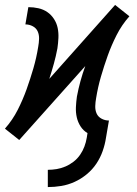

<svg xmlns="http://www.w3.org/2000/svg" viewBox="-35 -559 555 779"><path d="M159 200V130Q177 130 195 127Q213 124 230.5 116.5Q248 109 263.5 97Q279 85 290 69Q301 53 307.5 35.5Q314 18 317 0L320 -19Q303 -29 292 -46Q281 -63 276.5 -83Q272 -103 273 -124.5Q274 -146 277 -167Q283 -199 291.5 -230Q300 -261 311 -291L43 9L14 -14L-15 -37Q16 -72 37 -113.5Q58 -155 73 -197Q88 -239 100.5 -282Q113 -325 120 -369Q123 -385 123.5 -401.5Q124 -418 118 -431.5Q112 -445 98 -452.5Q84 -460 68 -460L80 -530Q101 -530 121 -525.5Q141 -521 157 -510Q173 -499 184 -482Q195 -465 199 -445.5Q203 -426 202 -405Q201 -384 198 -363Q192 -331 183.5 -300.5Q175 -270 165 -239L432 -539L461 -516L490 -493Q459 -458 438 -416.5Q417 -375 402 -333Q387 -291 374.5 -248Q362 -205 355 -161Q352 -145 351.5 -128.5Q351 -112 357 -98.5Q363 -85 377 -77.5Q391 -70 407 -70L395 0Q391 27 381.5 54Q372 81 356 105Q340 129 317 148Q294 167 267.5 179Q241 191 213.5 195.5Q186 200 159 200Z"/></svg>

Font: Iosevka Slab
Style: Italic
Weight: 400
Italic angle: -9°
Monospace: yes
Designer: Belleve Invis
Foundry: Belleve Invis
Version: Version 11.1.0; ttfautohint (v1.8.3)